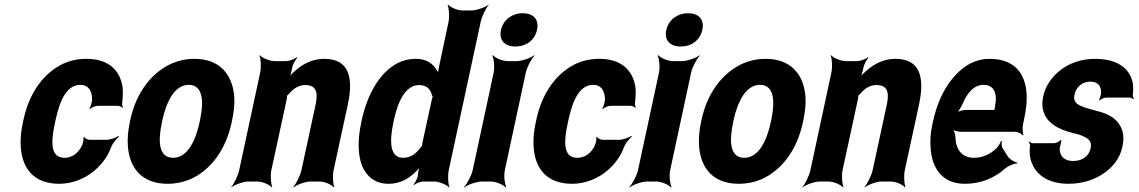

<svg xmlns="http://www.w3.org/2000/svg" viewBox="-20 -796 4993 842"><path d="M221 -257 224 -271C242 -353 271 -424 333 -424C367 -424 384 -398 384 -359C384 -349 377 -326 372 -320L375 -318C380 -324 398 -332 408 -332H496C504 -332 513 -327 517 -323L519 -326C517 -330 514 -339 516 -347C519 -372 520 -396 517 -418C504 -491 453 -538 359 -538C322 -538 290 -531 260 -518C175 -479 109 -393 83 -271L80 -257C72 -220 69 -185 71 -153C77 -57 128 10 240 10C298 10 352 -13 391 -45C421 -70 452 -106 468 -152C474 -168 492 -189 502 -197L500 -200C488 -192 463 -183 447 -183H373C364 -183 351 -190 349 -196L346 -194C348 -188 344 -168 340 -159C324 -124 296 -104 263 -104C200 -104 203 -174 221 -257Z M551 -269 549 -259C541 -220 538 -185 541 -152C549 -58 603 10 715 10C751 10 784 3 815 -10C901 -49 969 -134 996 -259L998 -269C1006 -308 1010 -343 1007 -376C998 -470 944 -538 832 -538C796 -538 765 -531 734 -518C647 -479 578 -394 551 -269ZM857 -269 855 -259C837 -176 801 -104 739 -104C676 -104 672 -175 690 -259L692 -269C710 -351 746 -424 808 -424C870 -424 875 -352 857 -269Z M1318 -423C1363 -423 1377 -397 1364 -337L1302 -50C1297 -26 1278 11 1266 24L1267 26C1282 14 1319 0 1342 0H1381C1404 0 1435 14 1444 26L1446 24C1440 11 1438 -26 1443 -50L1505 -336C1532 -460 1508 -538 1402 -538C1352 -538 1310 -517 1276 -487C1264 -477 1247 -460 1241 -450L1245 -448C1251 -459 1258 -478 1260 -493L1261 -498C1263 -511 1275 -534 1283 -542L1281 -545C1272 -537 1248 -528 1235 -528H1185C1162 -528 1129 -542 1120 -554L1118 -552C1124 -539 1126 -502 1121 -478L1029 -50C1024 -26 1006 11 994 24V26C1009 14 1047 0 1070 0H1108C1131 0 1163 14 1172 26L1174 24C1168 11 1165 -26 1170 -50L1237 -359C1238 -362 1240 -378 1238 -379L1235 -375C1237 -374 1246 -383 1248 -385C1266 -407 1290 -423 1318 -423Z M1793 13 1796 15C1804 8 1824 0 1836 0H1883C1906 0 1939 14 1949 26L1951 24C1945 11 1943 -26 1948 -50L2088 -700C2093 -724 2111 -761 2123 -774V-776C2108 -764 2070 -750 2047 -750H2009C1986 -750 1954 -764 1945 -776L1943 -774C1949 -761 1952 -724 1947 -700L1905 -502C1902 -489 1900 -472 1902 -464L1907 -465C1906 -474 1896 -488 1890 -497C1872 -522 1845 -538 1803 -538C1775 -538 1748 -532 1723 -519C1647 -479 1592 -387 1566 -268L1564 -258C1547 -179 1550 -112 1569 -66C1588 -24 1623 10 1684 10C1731 10 1767 -9 1797 -37C1808 -47 1823 -63 1828 -73L1825 -74C1819 -65 1814 -46 1813 -32C1813 -19 1802 5 1793 13ZM1873 -356 1833 -172C1833 -170 1830 -156 1831 -155L1834 -159C1833 -160 1826 -152 1825 -150C1806 -123 1781 -104 1748 -104C1688 -104 1688 -178 1705 -258L1707 -268C1724 -348 1757 -423 1818 -423C1851 -423 1868 -405 1875 -377C1876 -376 1879 -368 1880 -369L1878 -373C1877 -372 1873 -358 1873 -356Z M2194 -50 2286 -478C2291 -502 2311 -539 2324 -552L2323 -554C2308 -542 2269 -528 2246 -528H2207C2184 -528 2151 -542 2142 -554L2139 -552C2146 -539 2150 -502 2145 -478L2053 -50C2048 -26 2028 11 2015 24L2016 26C2031 14 2070 0 2093 0H2132C2155 0 2188 14 2197 26L2200 24C2193 11 2189 -26 2194 -50ZM2240 -592C2287 -592 2325 -619 2335 -665C2345 -711 2319 -738 2272 -738C2226 -738 2187 -709 2177 -665C2167 -619 2194 -592 2240 -592Z M2470 -257 2473 -271C2491 -353 2520 -424 2582 -424C2616 -424 2633 -398 2633 -359C2633 -349 2626 -326 2621 -320L2624 -318C2629 -324 2647 -332 2657 -332H2745C2753 -332 2762 -327 2766 -323L2768 -326C2766 -330 2763 -339 2765 -347C2768 -372 2769 -396 2766 -418C2753 -491 2702 -538 2608 -538C2571 -538 2539 -531 2509 -518C2424 -479 2358 -393 2332 -271L2329 -257C2321 -220 2318 -185 2320 -153C2326 -57 2377 10 2489 10C2547 10 2601 -13 2640 -45C2670 -70 2701 -106 2717 -152C2723 -168 2741 -189 2751 -197L2749 -200C2737 -192 2712 -183 2696 -183H2622C2613 -183 2600 -190 2598 -196L2595 -194C2597 -188 2593 -168 2589 -159C2573 -124 2545 -104 2512 -104C2449 -104 2452 -174 2470 -257Z M2919 -50 3011 -478C3016 -502 3036 -539 3049 -552L3048 -554C3033 -542 2994 -528 2971 -528H2932C2909 -528 2876 -542 2867 -554L2864 -552C2871 -539 2875 -502 2870 -478L2778 -50C2773 -26 2753 11 2740 24L2741 26C2756 14 2795 0 2818 0H2857C2880 0 2913 14 2922 26L2925 24C2918 11 2914 -26 2919 -50ZM2965 -592C3012 -592 3050 -619 3060 -665C3070 -711 3044 -738 2997 -738C2951 -738 2912 -709 2902 -665C2892 -619 2919 -592 2965 -592Z M3056 -269 3054 -259C3046 -220 3043 -185 3046 -152C3054 -58 3108 10 3220 10C3256 10 3289 3 3320 -10C3406 -49 3474 -134 3501 -259L3503 -269C3511 -308 3515 -343 3512 -376C3503 -470 3449 -538 3337 -538C3301 -538 3270 -531 3239 -518C3152 -479 3083 -394 3056 -269ZM3362 -269 3360 -259C3342 -176 3306 -104 3244 -104C3181 -104 3177 -175 3195 -259L3197 -269C3215 -351 3251 -424 3313 -424C3375 -424 3380 -352 3362 -269Z M3823 -423C3868 -423 3882 -397 3869 -337L3807 -50C3802 -26 3783 11 3771 24L3772 26C3787 14 3824 0 3847 0H3886C3909 0 3940 14 3949 26L3951 24C3945 11 3943 -26 3948 -50L4010 -336C4037 -460 4013 -538 3907 -538C3857 -538 3815 -517 3781 -487C3769 -477 3752 -460 3746 -450L3750 -448C3756 -459 3763 -478 3765 -493L3766 -498C3768 -511 3780 -534 3788 -542L3786 -545C3777 -537 3753 -528 3740 -528H3690C3667 -528 3634 -542 3625 -554L3623 -552C3629 -539 3631 -502 3626 -478L3534 -50C3529 -26 3511 11 3499 24V26C3514 14 3552 0 3575 0H3613C3636 0 3668 14 3677 26L3679 24C3673 11 3670 -26 3675 -50L3742 -359C3743 -362 3745 -378 3743 -379L3740 -375C3742 -374 3751 -383 3753 -385C3771 -407 3795 -423 3823 -423Z M4318 -538C4289 -538 4262 -531 4236 -518C4162 -479 4099 -390 4072 -265L4068 -246C4060 -211 4059 -178 4061 -147C4067 -55 4115 10 4211 10C4283 10 4342 -16 4388 -57C4402 -69 4429 -80 4440 -79L4442 -83C4430 -84 4407 -98 4399 -111L4377 -146C4372 -154 4371 -169 4374 -177L4370 -178C4367 -170 4358 -153 4350 -146C4323 -120 4290 -104 4251 -104C4199 -104 4172 -140 4170 -192C4170 -206 4163 -226 4158 -233L4157 -229C4164 -223 4181 -218 4195 -218H4432C4444 -218 4461 -209 4466 -202L4468 -204C4465 -212 4463 -234 4466 -248L4472 -278C4506 -434 4459 -538 4318 -538ZM4343 -326 4342 -320C4341 -317 4340 -311 4342 -310L4344 -312C4343 -314 4339 -314 4337 -314H4216C4203 -314 4182 -308 4172 -301L4173 -297C4183 -305 4196 -328 4203 -344C4222 -389 4252 -424 4293 -424C4339 -424 4356 -387 4343 -326Z M4686 -90C4651 -90 4628 -107 4627 -143C4629 -152 4633 -173 4635 -180L4631 -182C4626 -175 4611 -168 4602 -168H4509C4503 -168 4498 -172 4496 -175L4492 -172C4494 -169 4498 -162 4497 -157C4495 -139 4495 -122 4498 -104C4513 -34 4572 10 4666 10C4727 10 4781 -8 4822 -37C4857 -61 4891 -99 4902 -152C4908 -178 4908 -200 4903 -219C4892 -257 4866 -282 4829 -297C4801 -309 4754 -317 4726 -329C4705 -337 4685 -349 4692 -380C4700 -418 4729 -438 4761 -438C4792 -438 4809 -422 4809 -390C4809 -382 4803 -364 4800 -358L4803 -356C4808 -361 4821 -368 4830 -368H4934C4940 -368 4947 -364 4950 -361L4953 -364C4950 -367 4947 -374 4948 -380C4950 -400 4950 -419 4947 -436C4931 -502 4873 -538 4782 -538C4722 -538 4670 -519 4631 -489C4598 -463 4566 -425 4555 -374C4550 -351 4550 -331 4554 -314C4568 -256 4622 -229 4683 -213C4701 -209 4716 -205 4727 -200C4749 -190 4770 -180 4763 -146C4754 -106 4721 -90 4686 -90Z"/></svg>

Font: Asimov
Style: EdgeExtremeIt
Weight: 500
Designer: Google
Version: Version 2.000980: 2014